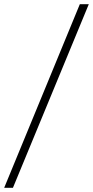

<svg xmlns="http://www.w3.org/2000/svg" viewBox="-99 -780 446 921"><path d="M-79 121 284 -760H327L-37 121Z"/></svg>

Font: Noto Serif ExtraCondensed Light
Style: Italic
Weight: 300
Width: 2
Italic angle: -12°
Designer: Monotype Design Team
Foundry: Monotype Imaging Inc.
Version: Version 2.014; ttfautohint (v1.8.4.7-5d5b)